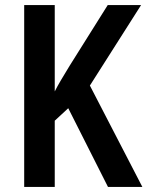

<svg xmlns="http://www.w3.org/2000/svg" viewBox="-20 -734 579 754"><path d="M539 0 333 -398 534 -714H403L253 -475C228 -434 208 -401 195 -375V-714H75V0H195V-260L248 -309L404 0Z"/></svg>

Font: Noto Sans Arabic Cond SemBd
Style: Regular
Weight: 600
Width: 3
Designer: Monotype Design Team, Nadine Chahine, Nizar Qandah and Khaled Hosny
Foundry: Monotype Imaging Inc.
Version: Version 2.012